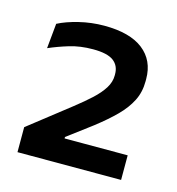

<svg xmlns="http://www.w3.org/2000/svg" viewBox="-64 -767 424 460"><g transform="rotate(15 148.0 -537.0)"><path d="M275.5 -363H18.5V-425L120 -504.5Q143 -522.5 160 -538.2Q177 -554 186.5 -569.2Q196 -584.5 196 -600.5V-604Q196 -625 180.8 -636.5Q165.5 -648 130 -648Q98 -648 71.8 -640Q45.5 -632 22.5 -622L28.5 -684Q48.5 -694.5 79 -702Q109.5 -709.5 141.5 -709.5Q205 -709.5 238 -683.8Q271 -658 271 -612V-606.5Q271 -579.5 260 -557.8Q249 -536 228.8 -515.8Q208.5 -495.5 179.5 -473L119 -427.5V-412.5L86.5 -424H275.5Z"/></g></svg>

Font: Anek Kannada Medium Medium
Style: Regular
Weight: 500
Version: Version 1.003